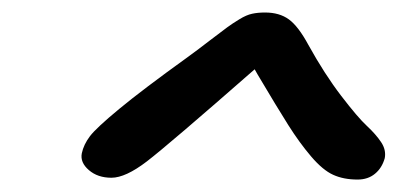

<svg xmlns="http://www.w3.org/2000/svg" viewBox="-20 -729 650 307"><path d="M551.8 -441.9Q529.3 -441.9 512.7 -449.5Q496.1 -457 477.5 -478.8Q459 -500.5 440.9 -529.1Q422.9 -557.6 391.6 -610.4Q388.7 -615.7 387.2 -618.2Q249 -497.1 214.8 -470.9Q180.7 -444.8 158.2 -444.8Q136.2 -444.8 122.1 -457Q107.9 -469.2 110.8 -483.9Q113.8 -498 123.8 -511.2Q133.8 -524.4 170.7 -554.9Q207.5 -585.4 280.8 -638.2Q296.9 -649.9 315.9 -664.6Q335 -679.2 343.3 -685.3Q351.6 -691.4 362.8 -698.2Q374 -705.1 383.1 -707Q392.1 -709 403.8 -709Q426.8 -709 441.9 -698Q457 -687 473.1 -657.2Q499 -610.4 525.6 -575.7Q552.2 -541 566.7 -527.6Q581.1 -514.2 589.4 -501.7Q597.7 -489.3 595.2 -476.1Q590.8 -460.4 579.6 -451.2Q568.4 -441.9 551.8 -441.9Z"/></svg>

Font: Shantell Sans Normal
Style: Italic
Weight: 400
Italic angle: -11.31°
Designer: Stephen Nixon, Anya Danilova, Shantell Martin
Foundry: Arrow Type
Version: Version 1.006;[559af2be0]